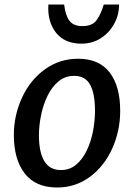

<svg xmlns="http://www.w3.org/2000/svg" viewBox="-20 -825 598 853"><path d="M234 8Q138 8 89.8 -54.5Q41.5 -117 41.5 -225Q41.5 -312.5 78 -391.5Q113.5 -469 178.8 -516.5Q244 -564 326.5 -564Q420.5 -564 467.2 -503Q514 -442 514 -332.5Q514 -244.5 479 -166Q444 -87.5 380 -39.8Q316 8 234 8ZM250.5 -69.5Q289.5 -69.5 318 -93.2Q346.5 -117 365.2 -156Q384 -195 393 -241.2Q402 -287.5 402 -332.5Q402 -410 380.2 -449Q358.5 -488 309.5 -488Q269.5 -488 240 -463.5Q210.5 -439 191.2 -399.5Q172 -360 162.5 -313.5Q153 -267 153 -223.5Q153 -148.5 177 -109Q201 -69.5 250.5 -69.5ZM342 -631Q267 -631 228.5 -680.2Q190 -729.5 195 -805H265Q270.5 -756.5 288.5 -732.8Q306.5 -709 346 -709Q391 -709 410 -736.5Q429 -764 441 -805H509Q509 -758.5 487.2 -719Q465.5 -679.5 427.8 -655.2Q390 -631 342 -631Z"/></svg>

Font: Merriweather Sans Italic
Style: Regular
Weight: 400
Italic angle: -7.5°
Designer: Eben Sorkin
Foundry: Eben Sorkin
Version: Version 1.008; ttfautohint (v1.7.19-72a1) -l 8 -r 50 -G 200 